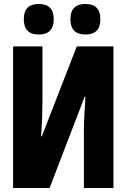

<svg xmlns="http://www.w3.org/2000/svg" viewBox="-20 -948 640 968"><path d="M251 -851Q251 -928 175 -928Q100 -928 100 -851Q100 -774 175 -774Q251 -774 251 -851ZM486 -851Q486 -928 411 -928Q335 -928 335 -851Q335 -774 411 -774Q486 -774 486 -851ZM230 0 407 -461H411Q407 -406 405 -362.5Q403 -319 403 -288V0H552V-714H367L191 -261H187Q191 -315 192.5 -356.5Q194 -398 194 -430V-714H46V0Z"/></svg>

Font: Noto Sans Mono UI ExtraBold
Style: Regular
Weight: 800
Designer: Monotype Design team
Foundry: Monotype Imaging Inc.
Version: 1.000